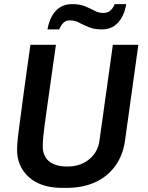

<svg xmlns="http://www.w3.org/2000/svg" viewBox="-20 -904 718 934"><path d="M283 10Q179 10 121 -42Q63 -94 63 -176Q63 -187 64 -202.5Q65 -218 67.5 -239.5Q70 -261 74 -290.5Q78 -320 83 -358.5Q88 -397 94.5 -445.5Q101 -494 109.5 -554Q118 -614 128 -686H252Q238 -587 227.5 -513Q217 -439 209.5 -385Q202 -331 197 -294Q192 -257 190 -233Q188 -209 188 -193Q188 -144 219 -119Q250 -94 308 -94Q372 -94 414.5 -129.5Q457 -165 464 -221L529 -686H653L588 -219Q578 -148 540.5 -96.5Q503 -45 443 -17.5Q383 10 303 10ZM211 -761Q217 -796 231.5 -823.5Q246 -851 270.5 -867.5Q295 -884 330 -884Q368 -884 393.5 -873.5Q419 -863 439.5 -852Q460 -841 482 -841Q504 -841 517 -852.5Q530 -864 538 -884H594Q589 -851 574.5 -823Q560 -795 536 -778Q512 -761 476 -761Q438 -761 411.5 -772Q385 -783 364.5 -794Q344 -805 321 -805Q302 -805 290 -794.5Q278 -784 268 -761Z"/></svg>

Font: Chivo Medium
Style: Italic
Weight: 500
Italic angle: -8.05°
Designer: Hector Gatti
Foundry: Omnibus-Type
Version: Version 2.002